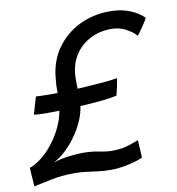

<svg xmlns="http://www.w3.org/2000/svg" viewBox="-88 -737 756 822"><g transform="rotate(-10 290.0 -326.0)"><path d="M109 -284.7Q87.3 -284.7 71.3 -285.4Q55.3 -286.2 46.8 -287.7L68.8 -362.9Q79.2 -362.2 93.6 -361.8Q107.9 -361.2 125.2 -361.2Q159.9 -361.2 203.8 -362.7Q247.7 -364.2 291.4 -367Q335.1 -369.8 370.7 -373.1Q406.4 -376.5 424.3 -380Q423.9 -374.9 422.1 -365.3Q420.3 -355.7 418 -344.8Q415.6 -333.8 413.2 -323.6Q410.7 -313.4 409 -306.8Q391.2 -301.8 355.2 -297.8Q319.3 -293.8 275 -290.9Q230.7 -288 186.8 -286.3Q142.8 -284.7 109 -284.7ZM-4.5 14.9Q-4.9 7.7 -5.8 -3.2Q-6.7 -14 -7.4 -26Q-8.2 -38.1 -9 -48.9Q-9.8 -59.7 -9.8 -66.2Q21.9 -78.2 51 -103.5Q80.1 -128.7 103.5 -161.9Q126.9 -195.1 141.6 -231.3Q156.2 -267.6 159.1 -301.5Q163.9 -333.7 162.9 -364.9Q161.9 -396.1 165.8 -425.2Q172 -498.2 210.2 -552.5Q248.3 -606.8 308.8 -636.9Q369.4 -667.1 442.2 -667.1Q483.6 -667.1 513.4 -657.5Q543.2 -647.9 562.4 -635.3Q581.6 -622.7 590.6 -613.1Q588.6 -608.6 582.3 -598.5Q576.1 -588.4 568.4 -577.1Q560.6 -565.8 553.7 -556.3Q546.8 -546.8 543.2 -543.4Q528.9 -560.4 500.2 -576.1Q471.4 -591.8 436.6 -591.8Q383.1 -591.8 340.6 -568.6Q298.2 -545.4 274 -503.9Q249.8 -462.5 249.8 -407.6Q249.8 -386.9 250.3 -360.6Q250.9 -334.2 250.9 -313.1Q250.9 -279.1 237.8 -243Q224.6 -207 202.4 -173.6Q180.2 -140.1 152.6 -113.2Q124.9 -86.3 95.8 -70.9Q112.8 -77.5 136.1 -81.8Q159.3 -86.2 182.9 -88.3Q206.4 -90.4 224.1 -90.4Q262.6 -90.4 293.8 -83.9Q324.9 -77.3 350 -77.3Q385.2 -77.3 411 -84.2Q436.8 -91.2 466.3 -102.9Q466.3 -98.2 467 -87.7Q467.8 -77.2 468.6 -64.7Q469.4 -52.2 469.9 -41.7Q470.5 -31.2 470.2 -26.2Q440.3 -13.1 401.4 -5.4Q362.5 2.2 333 2.2Q299.8 2.2 274.2 -1.2Q248.6 -4.6 225.1 -7.7Q201.6 -10.9 173.8 -10.9Q116.2 -10.9 69.1 -0.6Q22 9.6 -4.5 14.9Z"/></g></svg>

Font: Grandstander Thin
Style: Italic
Weight: 100
Italic angle: -15°
Designer: Tyler Finck
Foundry: Etcetera Type Co
Version: Version 1.200